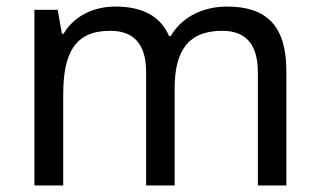

<svg xmlns="http://www.w3.org/2000/svg" viewBox="-20 -632 975 586"><path d="M673 -612C603 -612 537 -583 501 -522H496C470 -583 414 -612 332 -612C268 -612 207 -585 174 -529H169L156 -602H85V-66H173V-344C173 -469 208 -538 316 -538C391 -538 426 -495 426 -411V-66H513V-362C513 -476 554 -538 658 -538C732 -538 767 -495 767 -411V-66H854V-415C854 -553 794 -612 673 -612Z"/></svg>

Font: Noto Sans Malayalam UI
Style: Regular
Weight: 400
Designer: Jelle Bosma - Monotype Design Team
Foundry: Monotype Imaging Inc.
Version: Version 2.104